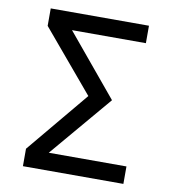

<svg xmlns="http://www.w3.org/2000/svg" viewBox="-79 -762 744 831"><g transform="rotate(10 293.0 -346.5)"><path d="M77.1 0H518.6V-76.7H177.2L407.2 -348.1L184.1 -616.7H508.8V-693.4H77.1V-616.7L303.2 -348.1L77.1 -76.7Z"/></g></svg>

Font: Cascadia Code SemiLight
Style: Regular
Weight: 350
Monospace: yes
Designer: Aaron Bell
Foundry: Saja Typeworks
Version: Version 2404.023